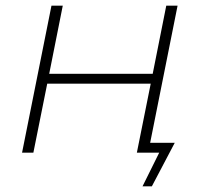

<svg xmlns="http://www.w3.org/2000/svg" viewBox="-20 -540 723 679"><path d="M162 -520H202L154 -279H520L568 -520H608L504 0H464L513 -244H147L98 0H58ZM484 119 543 0H464L471 -35H598L517 119Z"/></svg>

Font: Argentum Sans ExtraLight
Style: Italic
Weight: 200
Italic angle: -11°
Designer: Julieta Ulanovsky (font), Cristiano Sobral (main changes and remaster)
Foundry: Julieta Ulanovsky (font), Cristiano Sobral (main changes and remaster)
Version: Version 2.007;June 15, 2022;FontCreator 14.0.0.2814 64-bit; 